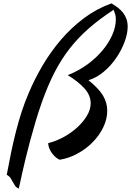

<svg xmlns="http://www.w3.org/2000/svg" viewBox="-20 -828 776 1137"><path d="M91 289Q77 283 70 273Q63 263 57 251.5Q51 240 43.5 228Q36 216 20 207Q33 136 46.5 71.5Q60 7 75.5 -53Q91 -113 109 -168.5Q127 -224 150 -277Q184 -358 231.5 -439Q279 -520 340 -591.5Q401 -663 476 -719.5Q551 -776 640 -808Q662 -795 679.5 -781.5Q697 -768 709.5 -751.5Q722 -735 729 -715Q736 -695 736 -670Q736 -629 718 -580.5Q700 -532 669 -486Q638 -440 595.5 -404Q553 -368 504 -353Q566 -303 590.5 -261Q615 -219 615 -173Q615 -123 592 -75Q569 -27 530 13Q491 53 440 81Q389 109 334 118Q323 114 311.5 104.5Q300 95 290 82Q280 69 273 53Q266 37 265 20Q312 8 357 -16.5Q402 -41 437.5 -73.5Q473 -106 495 -143Q517 -180 517 -216Q517 -263 481 -303.5Q445 -344 381 -383Q445 -408 497.5 -446.5Q550 -485 587.5 -530Q625 -575 645.5 -622.5Q666 -670 666 -713Q666 -729 663 -740.5Q660 -752 653 -770Q570 -716 506 -660Q442 -604 391.5 -539Q341 -474 301.5 -396.5Q262 -319 227 -220Q208 -166 191 -109Q174 -52 159.5 2Q145 56 133 105Q121 154 112.5 192.5Q104 231 98.5 256.5Q93 282 91 289Z"/></svg>

Font: Sweet Mavka Script
Style: Regular
Weight: 500
Designer: Pablo Impallari/Anastassiya Vishnevskaya
Foundry: Pablo Impallari/ Anastassiya Vishnevskaya
Version: Version 2.0/www.impallari.com/   behance.net/sweetcherry